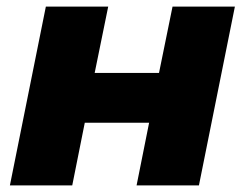

<svg xmlns="http://www.w3.org/2000/svg" viewBox="-20 -562 742 582"><path d="M119 -542H308L267 -341H462L503 -542H692L583 0H394L432 -190H237L199 0H10Z"/></svg>

Font: Montserrat Alternates ExtraBold
Style: Italic
Weight: 800
Italic angle: -11.3°
Designer: Julieta Ulanovsky
Foundry: Julieta Ulanovsky
Version: Version 7.200